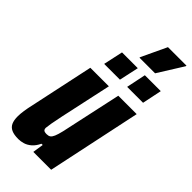

<svg xmlns="http://www.w3.org/2000/svg" viewBox="-273 -919 981 981"><g transform="rotate(45 217.5 -428.5)"><path d="M92 8Q61 8 42.5 -0.5Q24 -9 16 -26.5Q8 -44 8 -72Q8 -90 11.5 -114Q15 -138 22 -168L95 -510H229L169 -233Q160 -191 156 -167.5Q152 -144 151 -132Q151 -124 154 -119.5Q157 -115 163 -113.5Q169 -112 177 -112Q190 -112 198 -117.5Q206 -123 212.5 -138Q219 -153 226 -182.5Q233 -212 243 -261L297 -510H430L322 0H193L202 -59H193Q180 -32 163 -17.5Q146 -3 127.5 2.5Q109 8 92 8ZM297 -574 319 -680H434L412 -574ZM131 -574 154 -680H268L245 -574ZM236 -724 237 -729 301 -865H435L434 -860L349 -724Z"/></g></svg>

Font: Saira Condensed ExtraBold
Style: Italic
Weight: 800
Width: 3
Italic angle: -12°
Designer: Hector Gatti with collaboration of the Omnibus-Type team
Foundry: Omnibus-Type
Version: Version 1.101